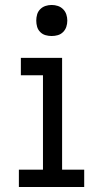

<svg xmlns="http://www.w3.org/2000/svg" viewBox="-20 -753 415 773"><path d="M56 0V-70H153V-450H64V-520H230V-70H319V0ZM188 -608Q175 -608 163 -611.5Q151 -615 142 -624Q133 -633 129.5 -645Q126 -657 126 -670Q126 -683 129.5 -695Q133 -707 142 -716Q151 -725 163 -729Q175 -733 188 -733Q201 -733 213 -729Q225 -725 234 -716Q243 -707 247 -695Q251 -683 251 -670Q251 -657 247 -645Q243 -633 234 -624Q225 -615 213 -611.5Q201 -608 188 -608Z"/></svg>

Font: Zed Sans
Style: Regular
Weight: 400
Designer: Belleve Invis
Foundry: Belleve Invis
Version: Version 1.0.0; ttfautohint (v1.8.4)